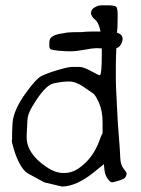

<svg xmlns="http://www.w3.org/2000/svg" viewBox="-20 -681 528 721"><path d="M98.6 -276.4Q84 -251 83 -230.5L80.1 -171.9Q80.1 -168.9 80.1 -166Q80.1 -104.5 153.3 -54.7Q187.5 -31.2 218.8 -31.2Q250 -31.2 275.4 -48.8Q329.1 -85.9 353.5 -153.3Q362.3 -178.7 364.3 -178.7H365.2V-221.7Q365.2 -263.7 352.1 -293.9Q338.9 -324.2 329.1 -330.6Q319.3 -336.9 292 -356Q264.6 -375 239.3 -375Q213.9 -375 180.7 -367.7Q147.5 -360.4 98.6 -276.4ZM279.3 -429.7Q293 -429.7 321.8 -414.1Q350.6 -398.4 354.5 -398.4Q362.3 -398.4 362.3 -478.5V-499Q354.5 -500 341.8 -500Q340.8 -500 339.8 -500Q327.1 -500 296.9 -494.1Q264.6 -488.3 244.1 -488.3Q223.6 -488.3 198.2 -490.7Q172.9 -493.2 168.9 -497.1Q165 -501 165 -507.8Q165 -514.6 165.5 -524.4Q166 -534.2 171.9 -540Q183.6 -551.8 214.8 -555.7Q230.5 -559.6 252.4 -560.1Q274.4 -560.5 288.1 -560.5Q300.8 -562.5 325.2 -562.5H357.4Q351.6 -595.7 336.4 -607.9Q321.3 -620.1 321.3 -633.8L322.3 -634.8Q322.3 -649.4 347.7 -659.2Q353.5 -661.1 366.2 -661.1H382.8Q412.1 -661.1 417 -654.8Q421.9 -648.4 421.9 -623Q421.9 -568.4 418.9 -558.6Q440.4 -551.8 440.4 -535.2Q440.4 -525.4 434.1 -514.2Q427.7 -502.9 417 -500Q415 -463.9 415 -432.6V-380.9Q415 -360.4 417.5 -316.9Q419.9 -273.4 420.9 -248.5Q421.9 -223.6 426.3 -169.4Q430.7 -115.2 431.6 -88.4Q432.6 -61.5 444.3 -47.4Q456.1 -33.2 456.1 -27.3H455.1Q455.1 -21.5 450.7 -15.1Q446.3 -8.8 425.3 -2.4Q404.3 3.9 399.4 3.9L398.4 2.9Q394.5 2.9 385.7 -7.8Q374 -23.4 372.1 -43.9L370.1 -64.5L335 -36.1Q268.6 18.6 212.9 19.5L146.5 3.9L90.8 -26.4Q55.7 -42 31.2 -123Q24.4 -144.5 24.4 -155.3Q25.4 -156.2 25.4 -157.2Q25.4 -157.2 25.4 -180.7Q25.4 -193.4 26.4 -205.1L27.3 -221.7Q32.2 -268.6 73.2 -326.7Q114.3 -384.8 135.7 -395.5Q157.2 -406.2 196.8 -418Q236.3 -429.7 251 -429.7Z"/></svg>

Font: Drukaatie burti
Style: Light
Weight: 300
Version: Version 0.14